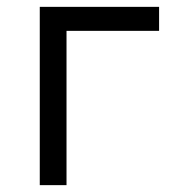

<svg xmlns="http://www.w3.org/2000/svg" viewBox="-20 -540 540 560"><path d="M96 0V-520H444V-450H174V0Z"/></svg>

Font: Iosevka srxl
Style: Regular
Weight: 400
Monospace: yes
Designer: Belleve Invis
Foundry: Belleve Invis
Version: Version 33.0.1; ttfautohint (v1.8.3)